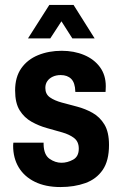

<svg xmlns="http://www.w3.org/2000/svg" viewBox="-20 -743 496 775"><path d="M224 12Q164 12 121 -9Q78 -30 55.5 -67.5Q33 -105 33 -155Q33 -159 33.5 -163Q34 -167 34 -167H156V-160Q157 -118 180 -102Q203 -86 228 -86Q252 -86 275 -98.5Q298 -111 298 -143Q298 -171 279.5 -185.5Q261 -200 231.5 -208.5Q202 -217 169.5 -226Q137 -235 107.5 -251.5Q78 -268 59.5 -297.5Q41 -327 41 -378Q41 -432 66 -467.5Q91 -503 134 -520.5Q177 -538 229 -538Q279 -538 319.5 -521Q360 -504 383.5 -472Q407 -440 407 -395Q407 -387 406.5 -380Q406 -373 406 -372H284V-374Q283 -409 267.5 -424.5Q252 -440 225 -440Q207 -440 193 -433.5Q179 -427 171 -415.5Q163 -404 163 -388Q163 -363 181.5 -350Q200 -337 229.5 -329Q259 -321 291.5 -312.5Q324 -304 353.5 -287.5Q383 -271 401.5 -240.5Q420 -210 420 -158Q420 -94 394.5 -57Q369 -20 324.5 -4Q280 12 224 12ZM93 -588 179 -723H277L362 -588H272L228 -657L183 -588Z"/></svg>

Font: Archivo Narrow
Style: Bold
Weight: 700
Designer: Hector Gatti
Foundry: Omnibus-Type
Version: Version 3.002